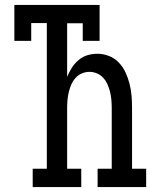

<svg xmlns="http://www.w3.org/2000/svg" viewBox="-20 -755 640 775"><path d="M112 0V-74H169V-662H106V-590H38V-735H382V-590H314V-661H251V-445Q259 -464 270 -481.5Q281 -499 297 -512.5Q313 -526 332.5 -532Q352 -538 373 -538Q397 -538 420 -529Q443 -520 460 -502Q477 -484 487 -462Q497 -440 503 -416.5Q509 -393 511 -368.5Q513 -344 513 -320V-74H570V0H374V-74H431V-320Q431 -336 429.5 -352Q428 -368 424.5 -383Q421 -398 414.5 -413Q408 -428 397.5 -440Q387 -452 372 -458.5Q357 -465 341 -465Q325 -465 310 -458.5Q295 -452 284.5 -440Q274 -428 267.5 -413Q261 -398 257.5 -383Q254 -368 252.5 -352Q251 -336 251 -320V-74H308V0Z"/></svg>

Font: Iosevka Slab Extended
Style: Regular
Weight: 400
Width: 7
Monospace: yes
Designer: Belleve Invis
Foundry: Belleve Invis
Version: Version 11.1.1; ttfautohint (v1.8.3)